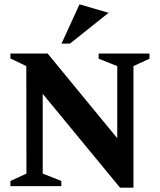

<svg xmlns="http://www.w3.org/2000/svg" viewBox="-20 -859 738 886"><path d="M28 0V-23.7L102 -58L101.4 -554L28 -589.3V-612H199.7L521.1 -221.2V-554L435.3 -588V-612H669.9V-588.3L595.9 -554V7H533.9L177.1 -426V-58L263 -24V0ZM263.9 -657.9 346.9 -839 481.1 -799.9 303.1 -657.9Z"/></svg>

Font: Ancizar Serif Light
Style: Regular
Weight: 300
Designer: Cesar Puertas, Viviana Monsalve, Julian Moncada, Julian Prieto, Jose Castro, Felipe Aragon, Mariel Hernandez, Sara Alarc
Version: Version 8.100